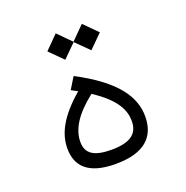

<svg xmlns="http://www.w3.org/2000/svg" viewBox="-116 -735 817 844"><g transform="rotate(-20 293.0 -313.0)"><path d="M285.6 2C418.9 2 478 -54.7 478 -150.9C478 -241.7 419.9 -332 242.7 -424.8L209.5 -370.6C219.7 -365.2 229.5 -359.9 238.8 -355C141.6 -271.5 107.9 -202.1 107.9 -134.3C107.9 -54.2 154.3 2 285.6 2ZM289.6 -324.2C392.6 -256.8 415.5 -201.2 415.5 -151.4C415.5 -91.8 376 -63 289.6 -63C209 -63 171.4 -86.4 171.4 -141.6C171.4 -202.6 209.5 -261.2 289.6 -324.2ZM355 -504.4 417 -565.9 355 -627.9 293.9 -566.4 232.9 -627.9 171.4 -565.9 232.9 -504.4 293.9 -564.9Z"/></g></svg>

Font: Cascadia Mono Light
Style: Regular
Weight: 300
Monospace: yes
Designer: Aaron Bell
Foundry: Saja Typeworks
Version: Version 2404.023